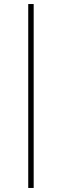

<svg xmlns="http://www.w3.org/2000/svg" viewBox="-20 -822 307 952"><path d="M120 110V-802H147V110Z"/></svg>

Font: Literata 72pt
Style: Regular
Weight: 400
Designer: Latin by Veronika Burian and Jose Scaglione. Greek by Irene Vlachou. Cyrillic by Vera Evstafieva.
Foundry: TypeTogether
Version: Version 3.002